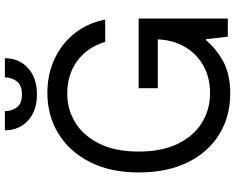

<svg xmlns="http://www.w3.org/2000/svg" viewBox="-108 -841 959 783"><g transform="rotate(-90 371.5 -449.5)"><path d="M383.5 9.9Q286.9 9.9 214 -35.5Q141 -81 100.3 -164.8Q59.7 -248.6 59.7 -363.6Q59.7 -478.7 102.1 -562.1Q144.5 -645.6 217.9 -690.7Q291.2 -735.8 384.2 -735.8Q460.9 -735.8 523.6 -706.1Q586.3 -676.5 628 -623.4Q669.7 -570.3 683.2 -500H592.3Q570.7 -572.1 515.1 -613.5Q459.5 -654.8 380.7 -654.8Q316.1 -654.8 262.4 -621.4Q208.8 -588.1 176.8 -523.1Q144.9 -458.1 144.9 -363.6Q144.9 -269.2 176.5 -204.2Q208.1 -139.2 262.1 -105.8Q316.1 -72.4 383.5 -72.4Q447.1 -72.4 495.6 -99.8Q544 -127.1 572.1 -175.2Q600.1 -223.4 602.3 -285.5H403.4V-363.6H687.5V0H613.6L603 -88.8H599.4Q557.9 -41.5 506.9 -15.8Q456 9.9 383.5 9.9ZM447.4 -909.1H525.6Q525.6 -851.6 485.8 -815Q446 -778.4 377.8 -778.4Q310.7 -778.4 271.1 -815Q231.5 -851.6 231.5 -909.1H309.7Q309.7 -881.4 325.1 -860.4Q340.6 -839.5 377.8 -839.5Q415.1 -839.5 431.3 -860.4Q447.4 -881.4 447.4 -909.1Z"/></g></svg>

Font: Inter Zeller
Style: Regular
Weight: 400
Designer: Rasmus Andersson; Joe Bland
Foundry: zeller
Version: Version 3.015;git-dec3a8cb1